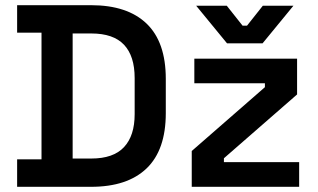

<svg xmlns="http://www.w3.org/2000/svg" viewBox="-20 -720 1224 740"><path d="M46 0V-106H140V-594H46V-700H331Q471 -700 545 -629Q619 -558 619 -416V-284Q619 -142 545 -71Q471 0 331 0ZM260 -109H332Q417 -109 458 -153Q499 -197 499 -280V-419Q499 -504 458 -547.5Q417 -591 332 -591H260ZM719 0V-138L1001 -384V-399H729V-494H1125V-356L843 -110V-95H1133V0ZM855 -553 736 -698H854L915 -621H932L993 -698H1111L992 -553Z"/></svg>

Font: Space Grotesk Light SemiBold
Style: Regular
Weight: 600
Version: Version 2.000